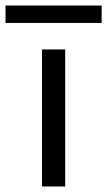

<svg xmlns="http://www.w3.org/2000/svg" viewBox="-83 -675 388 695"><path d="M69 0V-496H153V0ZM-63 -592V-655H285V-592Z"/></svg>

Font: Firefly Display
Style: Regular
Weight: 400
Designer: Colophon Foundry, Jonny Pinhorn
Foundry: Colophon Foundry
Version: Version 1.200; ttfautohint (v1.8.3)